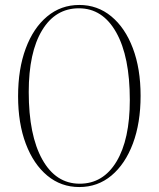

<svg xmlns="http://www.w3.org/2000/svg" viewBox="-20 -745 640 775"><path d="M300 -725Q373.5 -725 429.2 -679Q485 -633 516.2 -550.5Q547.5 -468 547.5 -358.5Q547.5 -248.5 516.5 -165.8Q485.5 -83 430 -36.5Q374.5 10 300 10Q226.5 10 171 -36Q115.5 -82 84.2 -164.5Q53 -247 53 -356.5Q53 -466.5 83.8 -549.2Q114.5 -632 170.2 -678.5Q226 -725 300 -725ZM301.5 -3.5Q396.5 -3.5 450.2 -92.8Q504 -182 504 -341.5Q504 -516.5 449.2 -614Q394.5 -711.5 298.5 -711.5Q203.5 -711.5 149.8 -622.5Q96 -533.5 96 -373.5Q96 -199 150.8 -101.2Q205.5 -3.5 301.5 -3.5Z"/></svg>

Font: Newsreader Display ExtraLight
Style: Regular
Weight: 275
Designer: Hugues Gentile
Foundry: Production Type
Version: Version 1.001